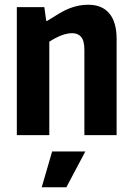

<svg xmlns="http://www.w3.org/2000/svg" viewBox="-20 -570 561 810"><path d="M200 69H340L260 220H156ZM51 -540H167L175 -482H179Q209 -501 232 -514.5Q255 -528 275 -535.5Q295 -543 313.5 -546.5Q332 -550 352 -550Q411 -550 441.5 -513Q472 -476 472 -406V0H336V-360Q336 -398 322.5 -414Q309 -430 285 -430Q263 -430 238.5 -420.5Q214 -411 188 -394V0H51Z"/></svg>

Font: Encode Sans Compressed
Style: Bold
Weight: 700
Designer: Pablo Impallari, Andres Torresi
Foundry: Pablo Impallari, Andres Torresi
Version: Version 1.000; ttfautohint (v1.00) -l 8 -r 50 -G 200 -x 14 -